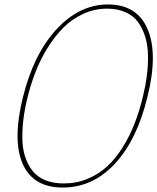

<svg xmlns="http://www.w3.org/2000/svg" viewBox="-20 -840 713 870"><path d="M627 -399.9Q639.2 -449.7 645.3 -496.1Q651.4 -542.5 650.6 -588.4Q649.9 -634.3 638.4 -672.1Q627 -710 606.2 -739Q585.4 -768.1 549.3 -784.4Q513.2 -800.8 464.8 -800.8Q408.7 -800.8 357.9 -777.6Q307.1 -754.4 268.3 -715.8Q229.5 -677.2 196.8 -625Q164.1 -572.8 142.1 -516.6Q120.1 -460.4 105 -399.9Q92.3 -348.6 86.4 -302.2Q80.6 -255.9 81.3 -211.2Q82 -166.5 93.8 -130.4Q105.5 -94.2 126.7 -66.7Q147.9 -39.1 184.1 -23.9Q220.2 -8.8 269 -8.8Q326.7 -8.8 377.4 -30Q428.2 -51.3 466.6 -86.9Q504.9 -122.6 536.4 -173.3Q567.9 -224.1 589.6 -279.8Q611.3 -335.4 627 -399.9ZM647.9 -399.9Q600.1 -204.6 500 -97.4Q399.9 9.8 264.2 9.8Q129.9 9.8 82.8 -97.7Q35.6 -205.1 84 -399.9Q131.8 -594.2 235.8 -707Q339.8 -819.8 469.2 -819.8Q601.1 -819.8 648.9 -707.8Q696.8 -595.7 647.9 -399.9Z"/></svg>

Font: Sinkin Sans 100 Thin Italic
Style: Regular
Weight: 100
Italic angle: -112°
Designer: Keith Bates
Foundry: K-Type
Version: Sinkin Sans (version 1.0)  by Keith Bates   •   © 2014   www